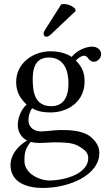

<svg xmlns="http://www.w3.org/2000/svg" viewBox="-20 -693 540 951"><path d="M283 -671 207.4 -552C199.3 -539.2 196 -535.2 196 -524C196 -517 203 -511 210 -511C217 -511 225 -515 240 -530L355 -639L352 -650C329 -672 303.4 -673 297 -673C292 -673 286 -672 283 -671ZM319 -279C319 -186 272 -167 235 -167C151 -167 142 -238 142 -302C142 -372 167 -408 222 -408C285 -408 319 -362 319 -279ZM132 10C143 13 159 15 172 15C203 15 231 12 245 12C295 12 337 13 366 29C405 51 417 65 417 91C417 163 311 201 221 201C185 201 101 172 101 104C101 70 103 45 132 10ZM444 -387C463 -387 481 -405 481 -425C481 -446 462 -462 435 -462C409 -462 361 -445 335 -411C323 -419 290 -439 231 -439C142 -439 60 -379 60 -287C60 -233 84 -202 112 -175C84 -151 68 -108 68 -74C68 -38 88 -10 114 3C60 35 32 81 32 124C32 211 114 238 191 238C326 238 472 173 472 65C472 33 457 8 428 -16C389 -48 319 -49 282 -49C264 -49 239 -47 215 -44C200 -43 190 -42 185 -42C156 -42 121 -56 121 -99C121 -119 127 -140 139 -157C163 -143 191 -136 230 -136C318 -136 399 -191 399 -289C399 -336 385 -363 356 -393C363 -403 383 -417 396 -417C403 -417 410 -414 416 -405C420 -397 433 -387 444 -387Z"/></svg>

Font: Libertinus Math
Style: Regular
Weight: 400
Designer: Philipp H. Poll
Foundry: Khaled Hosny
Version: Version 6.2